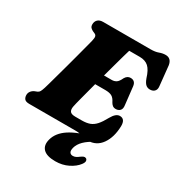

<svg xmlns="http://www.w3.org/2000/svg" viewBox="-218 -862 1160 1245"><g transform="rotate(30 362.0 -240.0)"><path d="M396.5 0H50.5Q23 0 13.8 -11.8Q4.5 -23.5 4.5 -41Q4.5 -57 13.8 -69.2Q23 -81.5 37.5 -88L56.5 -95.5Q67 -100 72.5 -109.8Q78 -119.5 85 -141.5Q88 -150.5 96 -179.2Q104 -208 115.2 -248.8Q126.5 -289.5 139 -335Q151.5 -380.5 163 -424.2Q174.5 -468 183.8 -503.2Q193 -538.5 198 -557.5Q204 -583 201.2 -592.8Q198.5 -602.5 189.5 -607L171.5 -615Q162.5 -619.5 154.2 -627.5Q146 -635.5 146 -652Q146 -673 159.5 -686.5Q173 -700 200 -700H553.5Q589 -700 612 -708.8Q635 -717.5 657.5 -717.5Q700 -717.5 708 -670L723 -525Q726.5 -502 717.5 -488.8Q708.5 -475.5 690 -472.5Q668.5 -469 652.8 -479.8Q637 -490.5 625 -523.5Q608.5 -578 584 -600.2Q559.5 -622.5 517.5 -622.5H439Q434 -606.5 424.5 -572.8Q415 -539 402.8 -494.5Q390.5 -450 377.5 -402H435.5Q454 -402 468.5 -411.2Q483 -420.5 496.5 -450Q511 -475 535.5 -475Q571 -475 576 -436.5L591 -303.5Q595 -276.5 583 -264Q571 -251.5 551.5 -251.5Q536.5 -251.5 527 -259.2Q517.5 -267 511.5 -278.5Q498.5 -305.5 481 -315Q463.5 -324.5 431.5 -324.5H356Q338 -256.5 323.5 -201.5Q309 -146.5 305.5 -127.5Q301 -103.5 310.2 -90.5Q319.5 -77.5 350 -77.5H398.5Q433 -77.5 457 -86.2Q481 -95 501 -117.2Q521 -139.5 543.5 -181Q569 -226.5 598.5 -226.5Q638.5 -226.5 638 -173Q636 -89 598.8 -36.2Q561.5 16.5 497 16.5Q471.5 16.5 449 8.2Q426.5 0 396.5 0ZM537.5 -32.5 545 -1.5Q453.5 45 438 104.5Q432 128.5 439.2 139.8Q446.5 151 462.5 151Q474 151 484.5 146Q495 141 507 131.5Q517.5 124 525.5 120.5Q533.5 117 542 120Q551 123 553.5 134.8Q556 146.5 541.5 165.5Q519 195.5 476.2 216.8Q433.5 238 381 238Q316.5 238 290.2 210.8Q264 183.5 277 136Q292 79.5 352 40Q412 0.5 537.5 -32.5Z"/></g></svg>

Font: Fraunces 9pt Soft Black
Style: Italic
Weight: 900
Italic angle: -16°
Version: Version 1.000;[b76b70a41]